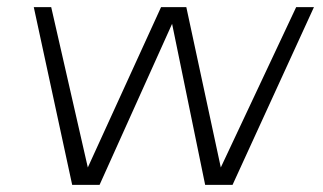

<svg xmlns="http://www.w3.org/2000/svg" viewBox="-20 -520 908 540"><path d="M863 -500 634 0H557L464 -453L260 0H183L75 -500H124L227 -49L433 -500H504L601 -49L813 -500Z"/></svg>

Font: Kulim Park ExtraLight
Style: Italic
Weight: 275
Italic angle: -8°
Designer: Noponies / Dale Sattler
Foundry: Noponies
Version: Version 1.000; ttfautohint (v1.8.3)